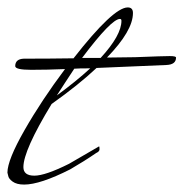

<svg xmlns="http://www.w3.org/2000/svg" viewBox="-42 -488 494 517"><path d="M22 -330Q90 -330 156 -331Q263 -468 302 -468Q316 -468 316 -453Q316 -405 246 -333L322 -334Q398 -337 415 -337Q432 -337 432 -333Q432 -314 406 -313L218 -305Q169 -259 97 -208Q21 -83 21 -38Q21 -15 50.5 -15Q80 -15 144 -47L225 -94Q226 -92 226 -86Q226 -80 217 -76Q185 -54 147 -32Q66 9 23 9Q3 9 -8 1Q-19 -7 -20 -15L-22 -23Q-22 -57 24 -137.5Q70 -218 133 -302Q85 -300 42 -300Q-1 -300 -1 -310Q-1 -329 22 -330ZM285 -432Q285 -437 281 -437Q258 -437 179 -332H229Q285 -393 285 -432ZM201 -304Q169 -304 158 -303Q149 -290 133 -265Q117 -240 111 -231Q163 -269 201 -304Z"/></svg>

Font: Mr De Haviland
Style: Regular
Weight: 400
Designer: Alejandro Paul
Foundry: Alejandro Paul
Version: Version 1.000